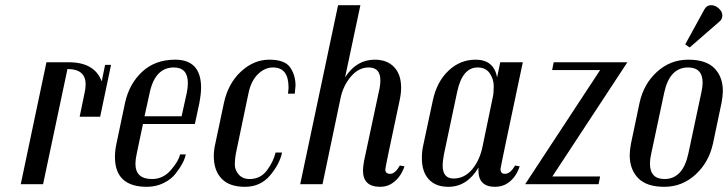

<svg xmlns="http://www.w3.org/2000/svg" viewBox="-20 -710 2806 740"><path d="M310 -385Q310 -444 240 -444L146 0H60L159 -470H245Q345 -470 372 -396L385 -460H408L366 -260H287L306 -352Q310 -368 310 -385Z M502 -79Q502 -20 566 -20Q609 -20 639 -55Q669 -90 674 -115H696Q690 -83 657 -41Q640 -19 610.5 -4.5Q581 10 546 10Q423 10 423 -105Q423 -130 429 -157L462 -314Q478 -387 528 -433.5Q578 -480 655 -480Q755 -480 755 -372Q755 -348 748 -311L731 -232H531L507 -118Q502 -95 502 -79ZM704 -390Q704 -450 650 -450Q578 -450 557 -353L537 -262H680L700 -353Q704 -372 704 -390Z M1090 -349 1092 -369V-374Q1092 -450 1032 -450Q1001 -450 974.5 -424.5Q948 -399 938 -352L889 -118Q885 -96 885 -75.5Q885 -55 900 -37.5Q915 -20 942 -20Q984 -20 1009 -53.5Q1034 -87 1042 -122H1067Q1058 -78 1021 -34Q984 10 924 10Q864 10 834 -21.5Q804 -53 804 -108Q804 -132 810 -157L843 -313Q859 -388 908.5 -434Q958 -480 1018 -480Q1078 -480 1098.5 -450Q1119 -420 1119 -380L1116 -349Z M1465 -57Q1465 -40 1484 -40Q1503 -40 1521 -72L1539 -69Q1522 -19 1482 2Q1465 10 1445 10Q1379 10 1379 -53Q1379 -65 1383 -89L1440 -356Q1446 -381 1446 -400Q1446 -450 1401 -450Q1362 -450 1332.5 -415Q1303 -380 1293 -334L1223 0H1137L1283 -690H1369L1310 -412Q1354 -480 1424 -480Q1472 -480 1499 -451.5Q1526 -423 1526 -372Q1526 -349 1520 -322Q1465 -65 1465 -57Z M1926 -40Q1947 -40 1965 -72L1983 -69Q1966 -18 1926 2Q1908 10 1888 10Q1824 10 1824 -53V-64Q1780 10 1708 10Q1659 10 1632.5 -19Q1606 -48 1606 -100Q1606 -128 1611 -149L1648 -322Q1663 -394 1708 -437Q1753 -480 1813 -480Q1883 -480 1896 -412L1908 -470H1995Q1909 -65 1909 -59Q1909 -40 1926 -40ZM1879 -334Q1883 -350 1883 -377.5Q1883 -405 1867.5 -427.5Q1852 -450 1821 -450Q1762 -450 1742 -356L1691 -115Q1686 -88 1686 -73Q1686 -22 1728 -22Q1770 -22 1799.5 -57Q1829 -92 1840 -146Z M2398 -470 2109 -30H2293L2287 0H2004L2293 -440H2108L2114 -470Z M2766 -359Q2766 -341 2761 -314L2728 -157Q2712 -84 2660.5 -37Q2609 10 2540.5 10Q2472 10 2439.5 -23.5Q2407 -57 2407 -112Q2407 -130 2412 -157L2445 -314Q2461 -387 2512.5 -433.5Q2564 -480 2632.5 -480Q2701 -480 2733.5 -447Q2766 -414 2766 -359ZM2688 -391Q2688 -450 2632 -450Q2561 -450 2540 -353L2490 -118Q2485 -96 2485 -80Q2485 -20 2541 -20Q2612 -20 2633 -118L2683 -353Q2688 -375 2688 -391ZM2695 -674Q2704 -690 2720.5 -690Q2737 -690 2750.5 -677.5Q2764 -665 2764 -650.5Q2764 -636 2753 -627L2638 -527L2621 -539Z"/></svg>

Font: Trochut
Style: Italic
Weight: 400
Italic angle: -12°
Designer: Andreu Balius
Foundry: Andreu Balius
Version: Version 1.001